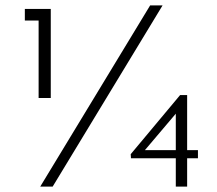

<svg xmlns="http://www.w3.org/2000/svg" viewBox="-20 -691 802 711"><path d="M582 -671 175 0H129L536 -671ZM72 -658H168V-328H123V-615H72ZM713 -135V-105H465L464 -120L647 -339H673V0H631V-287L642 -283L503 -119L495 -135Z"/></svg>

Font: Josefin Sans Thin Light
Style: Regular
Weight: 300
Version: Version 2.000